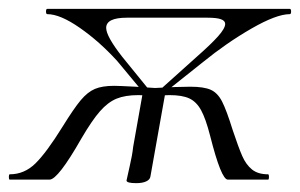

<svg xmlns="http://www.w3.org/2000/svg" viewBox="-45 -406 678 434"><path d="M62 -374Q59 -374 59 -380Q59 -386 62 -386H610Q613 -386 613 -380Q613 -374 610 -374Q580 -374 523.5 -341.5Q467 -309 413 -265L320 -191L311 -198L399 -277Q432 -306 448 -324Q464 -342 464 -352Q464 -359 454.5 -362.5Q445 -366 424 -366H242Q195 -366 195 -343Q195 -324 231 -278L296 -198L284 -191L220 -268Q180 -312 135.5 -343Q91 -374 62 -374ZM-23 -12Q10 -12 35 -36.5Q60 -61 96 -119Q122 -161 137.5 -179.5Q153 -198 169.5 -205Q186 -212 213 -212Q223 -212 261 -210L307 -207L304 -189Q278 -191 268 -191Q238 -191 218.5 -183Q199 -175 181 -154.5Q163 -134 139 -93Q86 0 67 0H-23Q-25 0 -25 -6Q-25 -12 -23 -12ZM430 -99Q420 -138 409.5 -157Q399 -176 383 -183.5Q367 -191 338 -191Q329 -191 301 -189L303 -207Q356 -210 385 -210Q416 -210 431.5 -203Q447 -196 457 -176.5Q467 -157 481 -112Q494 -73 502.5 -53.5Q511 -34 524.5 -23Q538 -12 561 -12Q563 -12 563 -6Q563 0 561 0H470Q455 0 430 -99ZM263 8Q241 8 241 2Q242 -4 248 -29.5Q254 -55 256 -74L278 -198H329L295 -7Q294 0 285.5 4Q277 8 263 8Z"/></svg>

Font: Cormorant Garamond
Style: Italic
Weight: 400
Italic angle: -10°
Designer: Christian Thalmann (Catharsis Fonts)
Foundry: Catharsis Fonts
Version: Version 4.000